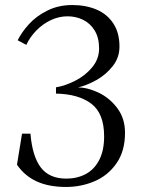

<svg xmlns="http://www.w3.org/2000/svg" viewBox="-20 -731 560 763"><path d="M47.5 -76.5 67.5 -199.8H101Q108.6 -109.4 142.3 -65.3Q176 -21.2 243.5 -21.2Q286.5 -21.2 320.5 -39.2Q354.5 -57.2 374.1 -94.9Q393.8 -132.5 393.8 -189.1Q393.8 -280.6 342.6 -319.1Q291.4 -357.5 202.5 -359V-384Q239 -389.9 279 -410.2Q319 -430.5 346.4 -463.6Q373.8 -496.8 373.8 -538.5Q373.8 -581.2 356.1 -609.9Q338.5 -638.6 309.9 -652.4Q281.4 -666.2 248.5 -666.2Q213.9 -666.2 181.6 -650.8Q149.2 -635.4 124.2 -609.6Q99.1 -583.8 84.5 -552.6L50.2 -571Q66.1 -603.1 95.1 -635Q124 -666.9 168.1 -688.9Q212.1 -711 267.2 -711Q321.1 -711 363.4 -693.1Q405.6 -675.2 430.2 -638Q454.8 -600.8 454.8 -545.8Q454.8 -502.1 427.9 -468.1Q401.1 -434 363.1 -412.8Q325.1 -391.6 290 -383.5Q327.9 -383.5 371.6 -362.9Q415.4 -342.2 446.1 -301.3Q476.8 -260.4 476.8 -203.2Q476.8 -130.2 442.8 -81.8Q408.9 -33.2 355.4 -10.6Q302 12 242.5 12Q173.8 12 125.6 -10.2Q77.5 -32.4 47.5 -76.5Z"/></svg>

Font: Didactic
Style: Regular
Weight: 400
Designer: Tyler Finck
Foundry: Etcetera Type Co
Version: Version 3.007;FEAKit 1.0